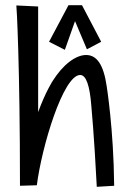

<svg xmlns="http://www.w3.org/2000/svg" viewBox="-20 -726 496 740"><path d="M420 -10C418 -229 391 -395 391 -395C379 -477 353 -514 312 -514C271 -514 222 -476 183 -414C183 -414 156 -373 127 -294V-701L43 -705C44 -705 57 -473 57 -10L122 -12C141 -162 224 -437 289 -437C312 -437 326 -396 332 -318C332 -318 343 -203 353 -6ZM370 -565 296 -706H244L169 -565L230 -534L281 -678H255L315 -536Z"/></svg>

Font: Englebert
Style: Regular
Weight: 400
Designer: Astigmatic (AOETI)
Foundry: Astigmatic (AOETI)
Version: Version 1.000